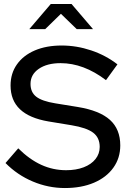

<svg xmlns="http://www.w3.org/2000/svg" viewBox="-20 -939 653 969"><path d="M307.5 10Q223.9 10 145.9 -22.8Q67.8 -55.5 7.8 -116.2L72 -190.4Q129 -134.1 188.3 -107.1Q247.5 -80 313.5 -80Q364.1 -80 402.3 -94.7Q440.5 -109.4 461.9 -136.2Q483.2 -163 483.2 -197.4Q483.2 -244 450.3 -269.2Q417.3 -294.3 341.1 -306.9L224.5 -326.1Q128.2 -342.5 80.8 -387.6Q33.3 -432.6 33.3 -507.5Q33.3 -568.5 65.4 -613.9Q97.4 -659.4 155.6 -684.4Q213.7 -709.3 291.4 -709.3Q366.6 -709.3 440.3 -684.6Q514 -659.8 572.7 -614.2L514.9 -534.5Q401.9 -620.3 285.8 -620.3Q217.6 -620.3 175.8 -591.6Q134 -562.9 134 -515.6Q134 -473.4 163 -450.9Q192 -428.4 258.6 -417.6L371.9 -399.2Q482.7 -381.1 534.9 -334Q587 -286.9 587 -205.2Q587 -141.2 552.1 -92.6Q517.3 -43.9 454.3 -16.9Q391.2 10 307.5 10ZM367.2 -792 287.4 -869.3 208.2 -792H127.9L236.3 -918.9H341L449.5 -792Z"/></svg>

Font: Red Hat Display VF
Style: Regular
Weight: 300
Designer: Pentagram, MCKL
Foundry: Pentagram, MCKL
Version: Version 1.023